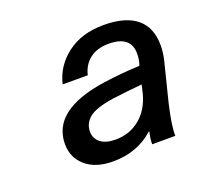

<svg xmlns="http://www.w3.org/2000/svg" viewBox="-77 -782 573 546"><g transform="rotate(-20 209.5 -509.0)"><path d="M419 -586Q419 -564 413 -540L384 -424Q369 -360 370 -330H300Q300 -349 305 -367H303Q253 -322 180 -322Q127 -322 97 -348Q67 -374 67 -415Q67 -518 232 -542Q289 -550 342 -552L344 -558Q348 -571 348 -587Q348 -641 281 -641Q246 -641 224 -624Q202 -607 195 -577H119Q131 -629 175 -662.5Q219 -696 286 -696Q351 -696 385 -668.5Q419 -641 419 -586ZM239 -490Q186 -482 166 -465.5Q146 -449 146 -424Q146 -403 162 -390.5Q178 -378 207 -378Q250 -378 281 -403.5Q312 -429 324 -474L330 -500Q284 -496 239 -490Z"/></g></svg>

Font: CST
Style: Italic
Weight: 400
Italic angle: -14°
Version: Version 1.00